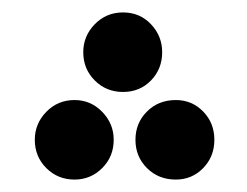

<svg xmlns="http://www.w3.org/2000/svg" viewBox="-20 -267 397 309"><path d="M178 -119Q151 -119 132.5 -137.5Q114 -156 114 -183Q114 -209 132.5 -228Q151 -247 178 -247Q205 -247 223 -228Q241 -209 241 -183Q241 -156 223 -137.5Q205 -119 178 -119ZM100 22Q73 22 54.5 3.5Q36 -15 36 -42Q36 -68 54.5 -87Q73 -106 100 -106Q126 -106 144.5 -87Q163 -68 163 -42Q163 -15 144.5 3.5Q126 22 100 22ZM263 22Q235 22 216.5 3.5Q198 -15 198 -42Q198 -69 216.5 -87.5Q235 -106 263 -106Q289 -106 307 -87.5Q325 -69 325 -42Q325 -15 307 3.5Q289 22 263 22Z"/></svg>

Font: Noto Sans Arabic Cond
Style: Bold
Weight: 700
Width: 3
Designer: Monotype Design Team, Nadine Chahine, Nizar Qandah and Khaled Hosny
Foundry: Monotype Imaging Inc.
Version: Version 2.012; ttfautohint (v1.8.4.7-5d5b)